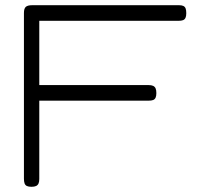

<svg xmlns="http://www.w3.org/2000/svg" viewBox="-20 -707 791 738"><path d="M101 11Q90 11 83.5 8Q77 5 74.5 -2Q72 -9 72 -20V-657Q72 -674 79 -680.5Q86 -687 104 -687H668Q679 -687 685 -684Q691 -681 693.5 -674.5Q696 -668 696 -656Q696 -645 693 -638.5Q690 -632 683.5 -629.5Q677 -627 666 -627H131V-380H551Q562 -380 568.5 -377Q575 -374 578 -367.5Q581 -361 581 -349Q581 -338 578 -331.5Q575 -325 568.5 -322.5Q562 -320 550 -320H131V-19Q131 -8 128 -1.5Q125 5 118.5 8Q112 11 101 11Z"/></svg>

Font: Fredoka SemiExpanded Light
Style: Regular
Weight: 300
Width: 6
Designer: Ben Nathan
Foundry: Milena B. Brandão, Ben Nathan
Version: Version 2.001